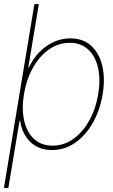

<svg xmlns="http://www.w3.org/2000/svg" viewBox="-31 -748 570 972"><path d="M231.9 11.7Q166 11.7 123.5 -28.6Q81.1 -68.8 70.8 -136.7H67.9L11.2 204.1H-11.2L143.1 -727.5H165.5L112.3 -406.2H115.2Q147.5 -474.6 203.9 -514.2Q260.3 -553.7 325.2 -553.7Q389.2 -553.7 430.2 -516.6Q471.2 -479.5 486.6 -415.5Q502 -351.6 488.8 -271.5Q475.6 -190.9 439.2 -126.7Q402.8 -62.5 349.6 -25.4Q296.4 11.7 231.9 11.7ZM235.4 -10.7Q293 -10.7 340.8 -45.2Q388.7 -79.6 421.4 -138.7Q454.1 -197.8 466.3 -271.5Q478.5 -345.2 465.3 -404.1Q452.1 -462.9 415.8 -497.1Q379.4 -531.2 321.8 -531.2Q264.2 -531.2 216.1 -497.1Q168 -462.9 135.3 -404.1Q102.5 -345.2 90.3 -271.5Q78.1 -197.8 91.1 -138.7Q104 -79.6 140.6 -45.2Q177.2 -10.7 235.4 -10.7Z"/></svg>

Font: Inter Display Thin
Style: Italic
Weight: 100
Italic angle: -9.39999°
Designer: Rasmus Andersson
Foundry: rsms
Version: Version 4.000;git-a52131595